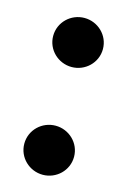

<svg xmlns="http://www.w3.org/2000/svg" viewBox="-80 -486 352 537"><g transform="rotate(15 96.0 -217.0)"><path d="M26 -61C26 -21 59 10 98 10C137 10 170 -21 170 -61C170 -101 137 -132 98 -132C59 -132 26 -101 26 -61ZM26 -373C26 -333 59 -302 98 -302C137 -302 170 -333 170 -373C170 -413 137 -444 98 -444C59 -444 26 -413 26 -373Z"/></g></svg>

Font: Charger Pro
Style: ExBdExt
Weight: 400
Designer: Jasper
Foundry: Cannot Into Space Fonts
Version: Version 1.09